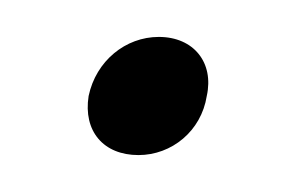

<svg xmlns="http://www.w3.org/2000/svg" viewBox="-20 -379 167 104"><path d="M28 -327C25 -308 36 -295 55 -295C73 -295 89 -308 92 -327C96 -345 85 -359 66 -359C48 -359 32 -346 28 -327Z"/></svg>

Font: Moniqa Ita Display
Style: Italic
Weight: 400
Italic angle: -10°
Designer: Rajesh Rajput
Foundry: Rajesh Rajput
Version: Version 1.000